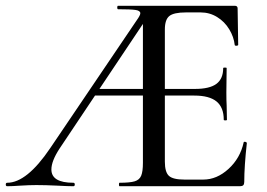

<svg xmlns="http://www.w3.org/2000/svg" viewBox="-25 -645 924 665"><path d="M0 -12Q68 -12 149 -132L448 -574Q461 -592 461 -599Q461 -608 444.5 -610.5Q428 -613 384 -613Q381 -613 381 -619Q381 -625 384 -625H788Q798 -625 798 -616L800 -490Q800 -487 794.5 -486.5Q789 -486 788 -489Q785 -517 769 -543.5Q753 -570 727 -586Q701 -602 670 -602H619Q577 -602 561.5 -589.5Q546 -577 546 -543V-85Q546 -49 560 -36Q574 -23 614 -23H679Q726 -23 766.5 -60Q807 -97 819 -152Q819 -154 823 -154Q825 -154 827.5 -152.5Q830 -151 830 -150Q821 -69 821 -15Q821 -7 817.5 -3.5Q814 0 806 0H389Q387 0 387 -6Q387 -12 389 -12Q425 -12 441.5 -17Q458 -22 464 -36.5Q470 -51 470 -81V-588L498 -604L181 -130Q153 -87 153 -58Q153 -12 229 -12Q234 -12 234 -6Q234 0 229 0Q210 0 174 -2Q132 -4 101 -4Q77 -4 45 -2Q17 0 0 0Q-5 0 -5 -6Q-5 -12 0 -12ZM305 -337H522L529 -314H290ZM648 -314H498V-337H650Q701 -337 724.5 -354.5Q748 -372 748 -409Q748 -411 754 -411Q760 -411 760 -409L759 -325Q759 -295 760 -280L761 -230Q761 -228 755.5 -228Q750 -228 750 -230Q750 -273 725 -293.5Q700 -314 648 -314Z"/></svg>

Font: Cormorant Unicase Medium
Style: Regular
Weight: 500
Designer: Christian Thalmann (Catharsis Fonts)
Foundry: Catharsis Fonts
Version: Version 4.000